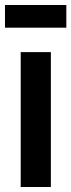

<svg xmlns="http://www.w3.org/2000/svg" viewBox="-42 -750 286 770"><path d="M41 0V-541H162V0ZM-22 -639V-730H224V-639Z"/></svg>

Font: Georama Semi Condensed SemiBold
Style: Regular
Weight: 600
Width: 4
Designer: Jean-Baptiste Levee
Foundry: Production Type
Version: Version 1.000